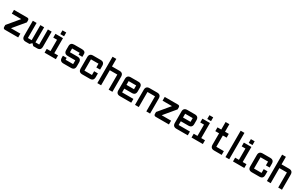

<svg xmlns="http://www.w3.org/2000/svg" viewBox="292 -2497 6739 4309"><g transform="rotate(30 3662.0 -342.0)"><path d="M48.8 -488.3H390.6Q439.5 -488.3 439.5 -439.5V-390.6L195.3 -97.7H439.5V0H97.7Q48.8 0 48.8 -48.8V-97.7L293 -390.6H48.8Z M732.4 -488.3H830.1V-97.7H927.7V-488.3H1025.4V-97.7Q1025.4 0 927.7 0H830.1L781.2 -48.8L732.4 0H634.8Q537.1 0 537.1 -97.7V-488.3H634.8V-97.7H732.4Z M1220.7 -537.1V-634.8H1318.4V-537.1ZM1123 0V-97.7H1220.7V-390.6H1123V-488.3H1318.4V-97.7H1416V0Z M1513.7 -146.5H1611.3V-97.7H1806.6V-195.3H1611.3Q1513.7 -195.3 1513.7 -295.4V-395.5Q1513.7 -488.3 1611.3 -488.3H1806.6Q1904.3 -488.3 1904.3 -415V-341.8H1806.6V-390.6H1611.3V-293H1806.6Q1904.3 -293 1904.3 -195.3V-97.7Q1904.3 0 1806.6 0H1611.3Q1513.7 0 1513.7 -97.7Z M2294.9 0H2099.6Q2002 0 2002 -97.7V-390.6Q2002 -488.3 2099.6 -488.3H2294.9Q2392.6 -488.3 2392.6 -390.6V-293H2294.9V-390.6H2099.6V-97.7H2294.9V-195.3H2392.6V-97.7Q2392.6 0 2294.9 0Z M2490.2 -683.6H2587.9V-488.3H2783.2Q2880.9 -488.3 2880.9 -390.6V0H2783.2V-390.6H2587.9V0H2490.2Z M3076.2 -488.3H3271.5Q3369.1 -488.3 3369.1 -390.6V-293Q3369.1 -195.3 3271.5 -195.3H3076.2V-97.7H3369.1V0H3076.2Q2978.5 0 2978.5 -97.7V-390.6Q2978.5 -488.3 3076.2 -488.3ZM3271.5 -390.6H3076.2V-293H3271.5Z M3759.8 -390.6H3564.5V0H3466.8V-390.6Q3466.8 -488.3 3564.5 -488.3H3759.8Q3857.4 -488.3 3857.4 -390.6V0H3759.8Z M3955.1 -488.3H4296.9Q4345.7 -488.3 4345.7 -439.5V-390.6L4101.6 -97.7H4345.7V0H4003.9Q3955.1 0 3955.1 -48.8V-97.7L4199.2 -390.6H3955.1Z M4541 -488.3H4736.3Q4834 -488.3 4834 -390.6V-293Q4834 -195.3 4736.3 -195.3H4541V-97.7H4834V0H4541Q4443.4 0 4443.4 -97.7V-390.6Q4443.4 -488.3 4541 -488.3ZM4736.3 -390.6H4541V-293H4736.3Z M5029.3 -537.1V-634.8H5127V-537.1ZM4931.6 0V-97.7H5029.3V-390.6H4931.6V-488.3H5127V-97.7H5224.6V0Z M5517.6 0Q5419.9 0 5419.9 -97.7V-390.6H5322.3V-488.3H5419.9V-683.6H5517.6V-488.3H5615.2V-390.6H5517.6V-97.7H5712.9V0Z M5810.5 -683.6H5908.2V0H5810.5Z M6103.5 -537.1V-634.8H6201.2V-537.1ZM6005.9 0V-97.7H6103.5V-390.6H6005.9V-488.3H6201.2V-97.7H6298.8V0Z M6689.5 0H6494.1Q6396.5 0 6396.5 -97.7V-390.6Q6396.5 -488.3 6494.1 -488.3H6689.5Q6787.1 -488.3 6787.1 -390.6V-293H6689.5V-390.6H6494.1V-97.7H6689.5V-195.3H6787.1V-97.7Q6787.1 0 6689.5 0Z M6884.8 -683.6H6982.4V-488.3H7177.7Q7275.4 -488.3 7275.4 -390.6V0H7177.7V-390.6H6982.4V0H6884.8Z"/></g></svg>

Font: BabelStone Runic Norn
Style: Regular
Weight: 400
Designer: Andrew West
Foundry: BabelStone
Version: Version 3.002 March 14, 2022